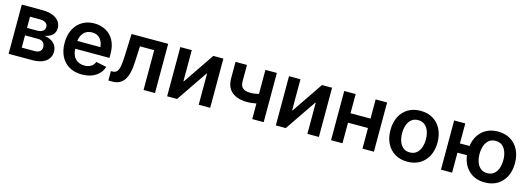

<svg xmlns="http://www.w3.org/2000/svg" viewBox="-1 -1300 5656 2057"><g transform="rotate(15 2827.0 -271.0)"><path d="M67.4 0V-545.9H295.9Q392.1 -545.9 448.5 -506.8Q504.9 -467.8 504.9 -398.9Q504.9 -353.5 473.9 -324.5Q442.9 -295.4 387.2 -285.2Q450.7 -279.3 491.2 -242.2Q531.7 -205.1 531.7 -147.9Q531.7 -80.6 479.2 -40.3Q426.8 0 331.5 0ZM186 -100.6H331.5Q367.2 -100.6 387.2 -117.4Q407.2 -134.3 407.2 -163.6Q407.2 -197.8 387 -217Q366.7 -236.3 331.5 -236.3H186ZM186 -319.3H298.3Q337.9 -319.3 360.6 -336.2Q383.3 -353 383.3 -382.3Q383.3 -411.1 359.9 -427.2Q336.4 -443.4 295.9 -443.4H186Z M881.3 11.2Q798.8 11.2 739.5 -23.4Q680.2 -58.1 648.2 -121.1Q616.2 -184.1 616.2 -269.5Q616.2 -353.5 647.7 -417.2Q679.2 -481 737.1 -516.8Q794.9 -552.7 873 -552.7Q939.5 -552.7 996.3 -523.7Q1053.2 -494.6 1087.9 -433.8Q1122.6 -373 1122.6 -277.3V-237.3H742.7Q745.1 -164.6 783.4 -126.5Q821.8 -88.4 882.8 -88.4Q924.8 -88.4 954.8 -106.4Q984.9 -124.5 997.6 -159.2L1114.3 -135.3Q1094.7 -69.3 1033.4 -29.1Q972.2 11.2 881.3 11.2ZM743.2 -323.7H999Q993.2 -382.3 961.7 -417.7Q930.2 -453.1 873.5 -453.1Q815.4 -453.1 781.5 -415.8Q747.6 -378.4 743.2 -323.7Z M1173.8 0V-105H1191.9Q1219.7 -105 1237.1 -121.3Q1254.4 -137.7 1263.2 -179.4Q1272 -221.2 1274.9 -296.9L1284.7 -545.9H1690.9V0H1564V-441.4H1405.8L1397.9 -270.5Q1392.1 -127.4 1348.1 -63.7Q1304.2 0 1216.3 0Z M2303.2 0H2175.8V-345.2H2170.9L1936 0H1825.7V-545.9H1952.6V-201.2H1957.5L2191.4 -545.9H2303.2Z M2672.9 -162.1Q2560.5 -162.1 2499.3 -212.4Q2438 -262.7 2438 -364.3V-545.9H2564.9V-364.3Q2564.9 -312 2592.8 -289.3Q2620.6 -266.6 2672.9 -266.6Q2698.7 -266.6 2722.4 -269.8Q2746.1 -272.9 2769.5 -278.8V-545.9H2896.5V0H2769.5V-173.3Q2746.6 -168.5 2722.2 -165.3Q2697.8 -162.1 2672.9 -162.1Z M3508.8 0H3381.3V-345.2H3376.5L3141.6 0H3031.2V-545.9H3158.2V-201.2H3163.1L3397 -545.9H3508.8Z M3770.5 -545.9V-333H3992.2V-545.9H4119.1V0H3992.2V-228.5H3770.5V0H3643.6V-545.9Z M4490.7 11.2Q4411.1 11.2 4352.5 -24.2Q4293.9 -59.6 4262 -122.8Q4230 -186 4230 -270Q4230 -355 4262 -418.7Q4293.9 -482.4 4352.5 -517.6Q4411.1 -552.7 4490.7 -552.7Q4570.3 -552.7 4628.9 -517.6Q4687.5 -482.4 4719.7 -418.7Q4752 -355 4752 -270Q4752 -186 4719.7 -122.8Q4687.5 -59.6 4628.9 -24.2Q4570.3 11.2 4490.7 11.2ZM4490.7 -91.8Q4535.2 -91.8 4564.5 -115.7Q4593.8 -139.6 4608.4 -180.2Q4623 -220.7 4623 -270.5Q4623 -320.8 4608.4 -361.3Q4593.8 -401.9 4564.5 -425.8Q4535.2 -449.7 4490.7 -449.7Q4446.8 -449.7 4417.5 -425.8Q4388.2 -401.9 4373.8 -361.3Q4359.4 -320.8 4359.4 -270.5Q4359.4 -220.7 4373.8 -180.2Q4388.2 -139.6 4417.5 -115.7Q4446.8 -91.8 4490.7 -91.8Z M4862.8 0V-545.9H4986.3V-324.2H5092.8Q5107.4 -428.7 5175.5 -490.7Q5243.7 -552.7 5349.6 -552.7Q5429.2 -552.7 5488 -517.6Q5546.9 -482.4 5578.9 -418.7Q5610.8 -355 5610.8 -270Q5610.8 -186 5578.9 -122.8Q5546.9 -59.6 5488 -24.2Q5429.2 11.2 5349.6 11.2Q5242.2 11.2 5173.8 -52.2Q5105.5 -115.7 5091.8 -221.7H4986.3V0ZM5349.6 -91.8Q5394.5 -91.8 5423.8 -115.7Q5453.1 -139.6 5467.5 -180.2Q5481.9 -220.7 5481.9 -270.5Q5481.9 -320.8 5467.5 -361.3Q5453.1 -401.9 5423.8 -425.8Q5394.5 -449.7 5349.6 -449.7Q5305.7 -449.7 5276.4 -425.8Q5247.1 -401.9 5232.7 -361.3Q5218.3 -320.8 5218.3 -270.5Q5218.3 -220.7 5232.7 -180.2Q5247.1 -139.6 5276.4 -115.7Q5305.7 -91.8 5349.6 -91.8Z"/></g></svg>

Font: Inter SemiBold
Style: Regular
Weight: 600
Designer: Rasmus Andersson
Foundry: rsms
Version: Version 4.001;git-9221beed3